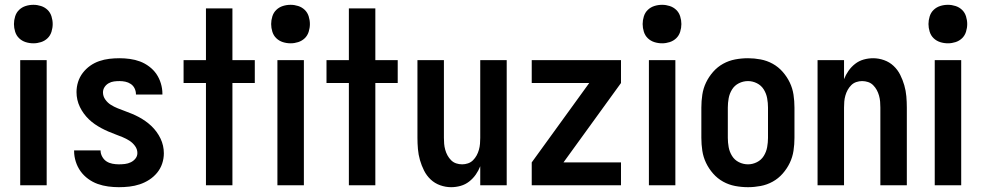

<svg xmlns="http://www.w3.org/2000/svg" viewBox="-20 -770 4079 798"><path d="M64 0V-520H174V0ZM119 -590Q102 -590 86.5 -595Q71 -600 59.5 -611Q48 -622 43 -638Q38 -654 38 -670Q38 -686 43 -702Q48 -718 59.5 -729Q71 -740 86.5 -745Q102 -750 119 -750Q135 -750 150.5 -745Q166 -740 177.5 -729Q189 -718 194 -702Q199 -686 199 -670Q199 -654 194 -638Q189 -622 177.5 -611Q166 -600 150.5 -595Q135 -590 119 -590Z M474 8Q452 8 429.5 5Q407 2 386 -5.5Q365 -13 346.5 -26.5Q328 -40 315 -58Q302 -76 295 -98Q288 -120 288 -142V-145H398V-144Q398 -131 405 -118.5Q412 -106 423 -99Q434 -92 447.5 -89.5Q461 -87 474 -87Q487 -87 499.5 -88.5Q512 -90 523.5 -95.5Q535 -101 543 -111Q551 -121 551 -134Q551 -150 541 -163.5Q531 -177 517.5 -185.5Q504 -194 489.5 -200Q475 -206 460 -211.5Q445 -217 430 -223.5Q415 -230 401 -237.5Q387 -245 374 -254Q361 -263 349.5 -274Q338 -285 328.5 -298Q319 -311 312 -325.5Q305 -340 301.5 -355.5Q298 -371 298 -387Q298 -409 304.5 -429.5Q311 -450 324 -467Q337 -484 354.5 -496.5Q372 -509 392.5 -516Q413 -523 434 -525.5Q455 -528 477 -528Q498 -528 520 -525Q542 -522 562 -514.5Q582 -507 600 -493.5Q618 -480 630 -462.5Q642 -445 648.5 -423.5Q655 -402 655 -381V-377H545V-379Q545 -391 539.5 -402.5Q534 -414 523.5 -421Q513 -428 501 -430.5Q489 -433 477 -433Q465 -433 453.5 -431.5Q442 -430 431.5 -424Q421 -418 414.5 -408Q408 -398 408 -386Q408 -370 417.5 -356.5Q427 -343 440.5 -334.5Q454 -326 469 -320Q484 -314 499 -308.5Q514 -303 528.5 -297Q543 -291 557 -283.5Q571 -276 584.5 -266.5Q598 -257 609.5 -246Q621 -235 630.5 -222Q640 -209 647 -194.5Q654 -180 657.5 -164.5Q661 -149 661 -133Q661 -111 654 -90Q647 -69 633 -52Q619 -35 600.5 -23Q582 -11 561 -4Q540 3 518 5.5Q496 8 474 8Z M836 0V-425H743V-520H836V-735H946V-520H1039V-425H946V0Z M1133 0V-520H1243V0ZM1188 -590Q1171 -590 1155.5 -595Q1140 -600 1128.5 -611Q1117 -622 1112 -638Q1107 -654 1107 -670Q1107 -686 1112 -702Q1117 -718 1128.5 -729Q1140 -740 1155.5 -745Q1171 -750 1188 -750Q1204 -750 1219.5 -745Q1235 -740 1246.5 -729Q1258 -718 1263 -702Q1268 -686 1268 -670Q1268 -654 1263 -638Q1258 -622 1246.5 -611Q1235 -600 1219.5 -595Q1204 -590 1188 -590Z M1430 0V-425H1337V-520H1430V-735H1540V-520H1633V-425H1540V0Z M1855 8Q1832 8 1809.5 0Q1787 -8 1770 -24Q1753 -40 1742.5 -61Q1732 -82 1725.5 -104.5Q1719 -127 1717 -150.5Q1715 -174 1715 -197V-520H1825V-197Q1825 -185 1826 -172.5Q1827 -160 1830.5 -147.5Q1834 -135 1840 -124Q1846 -113 1855 -104Q1864 -95 1876 -91Q1888 -87 1901 -87Q1913 -87 1925 -91Q1937 -95 1946 -104Q1955 -113 1961 -124Q1967 -135 1970.5 -147.5Q1974 -160 1975 -172.5Q1976 -185 1976 -197V-520H2086V0H1976V-79Q1969 -61 1957.5 -44.5Q1946 -28 1930 -15.5Q1914 -3 1894.5 2.5Q1875 8 1855 8Z M2190 0V-95L2429 -425H2190V-520H2561V-425L2322 -95H2561V0Z M2677 0V-520H2787V0ZM2732 -590Q2715 -590 2699.5 -595Q2684 -600 2672.5 -611Q2661 -622 2656 -638Q2651 -654 2651 -670Q2651 -686 2656 -702Q2661 -718 2672.5 -729Q2684 -740 2699.5 -745Q2715 -750 2732 -750Q2748 -750 2763.5 -745Q2779 -740 2790.5 -729Q2802 -718 2807 -702Q2812 -686 2812 -670Q2812 -654 2807 -638Q2802 -622 2790.5 -611Q2779 -600 2763.5 -595Q2748 -590 2732 -590Z M3089 8Q3062 8 3035.5 3Q3009 -2 2985.5 -15Q2962 -28 2944 -48.5Q2926 -69 2914.5 -93Q2903 -117 2899 -143.5Q2895 -170 2895 -197V-323Q2895 -350 2899 -376.5Q2903 -403 2914.5 -427Q2926 -451 2944 -471.5Q2962 -492 2985.5 -505Q3009 -518 3035.5 -523Q3062 -528 3089 -528Q3115 -528 3141.5 -523Q3168 -518 3191.5 -505Q3215 -492 3233 -471.5Q3251 -451 3262.5 -427Q3274 -403 3278 -376.5Q3282 -350 3282 -323V-197Q3282 -170 3278 -143.5Q3274 -117 3262.5 -93Q3251 -69 3233 -48.5Q3215 -28 3191.5 -15Q3168 -2 3141.5 3Q3115 8 3089 8ZM3089 -87Q3108 -87 3126 -96Q3144 -105 3154.5 -122Q3165 -139 3168.5 -158.5Q3172 -178 3172 -197V-323Q3172 -342 3168.5 -361.5Q3165 -381 3154.5 -398Q3144 -415 3126 -424Q3108 -433 3089 -433Q3069 -433 3051 -424Q3033 -415 3022.5 -398Q3012 -381 3008.5 -361.5Q3005 -342 3005 -323V-197Q3005 -178 3008.5 -158.5Q3012 -139 3022.5 -122Q3033 -105 3051 -96Q3069 -87 3089 -87Z M3378 0V-520H3488V-441Q3495 -459 3506.5 -475.5Q3518 -492 3534 -504.5Q3550 -517 3569.5 -522.5Q3589 -528 3609 -528Q3632 -528 3654.5 -520Q3677 -512 3694 -496Q3711 -480 3721.5 -459Q3732 -438 3738.5 -415.5Q3745 -393 3747 -369.5Q3749 -346 3749 -323V0H3639V-323Q3639 -335 3638 -347.5Q3637 -360 3633.5 -372.5Q3630 -385 3624 -396Q3618 -407 3609 -416Q3600 -425 3588 -429Q3576 -433 3563 -433Q3551 -433 3539 -429Q3527 -425 3518 -416Q3509 -407 3503 -396Q3497 -385 3493.5 -372.5Q3490 -360 3489 -347.5Q3488 -335 3488 -323V0Z M3865 0V-520H3975V0ZM3920 -590Q3903 -590 3887.5 -595Q3872 -600 3860.5 -611Q3849 -622 3844 -638Q3839 -654 3839 -670Q3839 -686 3844 -702Q3849 -718 3860.5 -729Q3872 -740 3887.5 -745Q3903 -750 3920 -750Q3936 -750 3951.5 -745Q3967 -740 3978.5 -729Q3990 -718 3995 -702Q4000 -686 4000 -670Q4000 -654 3995 -638Q3990 -622 3978.5 -611Q3967 -600 3951.5 -595Q3936 -590 3920 -590Z"/></svg>

Font: Iosevka QP
Style: Bold
Weight: 700
Designer: Belleve Invis
Foundry: Belleve Invis
Version: Version 20.0.0; ttfautohint (v1.8.4)